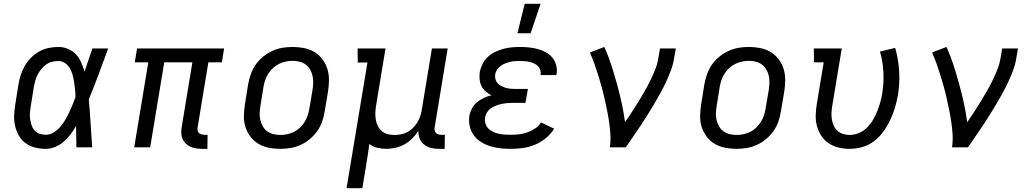

<svg xmlns="http://www.w3.org/2000/svg" viewBox="-20 -775 5440 1010"><path d="M221 8Q191 8 163.5 1Q136 -6 114 -22.5Q92 -39 78.5 -63Q65 -87 59 -114.5Q53 -142 54.5 -171Q56 -200 61 -230L77 -330Q81 -355 89 -380Q97 -405 110.5 -428.5Q124 -452 143.5 -471.5Q163 -491 186 -504Q209 -517 235 -522.5Q261 -528 287 -528Q314 -528 338.5 -517.5Q363 -507 380 -488.5Q397 -470 407 -446.5Q417 -423 425 -398Q435 -428 445 -458.5Q455 -489 466 -520H549Q524 -453 499.5 -386Q475 -319 447 -252Q453 -190 456.5 -126.5Q460 -63 465 0H382Q381 -28 381 -56Q381 -84 380 -112Q367 -89 351 -68Q335 -47 315 -29.5Q295 -12 270 -2Q245 8 221 8ZM222 -66Q242 -66 262 -78Q282 -90 296.5 -107Q311 -124 322.5 -143.5Q334 -163 343.5 -183Q353 -203 361.5 -223.5Q370 -244 377 -264Q377 -284 375 -303.5Q373 -323 370 -342.5Q367 -362 362 -380.5Q357 -399 347.5 -415.5Q338 -432 322.5 -443Q307 -454 287 -454Q270 -454 253.5 -450Q237 -446 222.5 -435.5Q208 -425 197 -411.5Q186 -398 178 -382.5Q170 -367 165.5 -350.5Q161 -334 158 -318L142 -218Q139 -200 137.5 -183Q136 -166 138.5 -149Q141 -132 146 -116.5Q151 -101 161.5 -89Q172 -77 188 -71.5Q204 -66 222 -66Z M1042 8Q1026 8 1010.5 5.5Q995 3 981 -3.5Q967 -10 956.5 -20.5Q946 -31 940 -45Q934 -59 933.5 -75Q933 -91 936 -108L992 -447H844L770 0H686L760 -447H689L701 -520H1159L1147 -447H1076L1020 -108Q1018 -99 1019 -91Q1020 -83 1025 -77Q1030 -71 1038.5 -68.5Q1047 -66 1055 -66H1072L1071 8Z M1454 8Q1423 8 1393 2Q1363 -4 1338.5 -19Q1314 -34 1296.5 -57.5Q1279 -81 1270.5 -109Q1262 -137 1263 -168Q1264 -199 1269 -230L1285 -330Q1290 -357 1299 -383.5Q1308 -410 1324 -433.5Q1340 -457 1363 -476Q1386 -495 1412 -507Q1438 -519 1465 -523.5Q1492 -528 1519 -528Q1550 -528 1580 -522Q1610 -516 1634.5 -501Q1659 -486 1676.5 -462.5Q1694 -439 1702.5 -411Q1711 -383 1710.5 -352Q1710 -321 1705 -290L1688 -190Q1684 -163 1675 -136.5Q1666 -110 1649.5 -86.5Q1633 -63 1610.5 -44Q1588 -25 1562 -13Q1536 -1 1508.5 3.5Q1481 8 1454 8ZM1454 -65Q1472 -65 1491 -69Q1510 -73 1527 -81.5Q1544 -90 1558 -103.5Q1572 -117 1582 -133Q1592 -149 1598 -166.5Q1604 -184 1607 -202L1624 -302Q1627 -321 1627.5 -340Q1628 -359 1624 -376.5Q1620 -394 1611 -409.5Q1602 -425 1588 -435.5Q1574 -446 1556 -450.5Q1538 -455 1519 -455Q1501 -455 1482.5 -451Q1464 -447 1447 -438.5Q1430 -430 1415.5 -416.5Q1401 -403 1391 -387Q1381 -371 1375 -353.5Q1369 -336 1366 -318L1350 -218Q1347 -199 1346 -180Q1345 -161 1349.5 -143.5Q1354 -126 1362.5 -110.5Q1371 -95 1385.5 -84.5Q1400 -74 1417.5 -69.5Q1435 -65 1454 -65Z M1803 215 1913 -446H1862L1861 -520H2008L1958 -218Q1955 -199 1954.5 -180.5Q1954 -162 1957 -144.5Q1960 -127 1968 -111.5Q1976 -96 1989 -85Q2002 -74 2019 -69.5Q2036 -65 2055 -65Q2072 -65 2089.5 -68.5Q2107 -72 2122.5 -80Q2138 -88 2151 -100.5Q2164 -113 2173.5 -128Q2183 -143 2189 -159.5Q2195 -176 2198 -193L2252 -520H2335L2267 -108Q2265 -99 2266 -91Q2267 -83 2272 -77Q2277 -71 2285.5 -68.5Q2294 -66 2303 -66H2320L2319 8H2290Q2268 8 2247.5 3Q2227 -2 2211 -14.5Q2195 -27 2187.5 -46.5Q2180 -66 2181 -87Q2167 -65 2148.5 -46.5Q2130 -28 2107.5 -15.5Q2085 -3 2060.5 2.5Q2036 8 2012 8Q1987 8 1963.5 2Q1940 -4 1923 -18Q1919 13 1914 44.5Q1909 76 1904 107L1886 215Z M2668 8Q2639 8 2611.5 5Q2584 2 2558.5 -6Q2533 -14 2510.5 -28Q2488 -42 2472.5 -63Q2457 -84 2451 -111Q2445 -138 2449 -166Q2453 -186 2463 -205Q2473 -224 2489.5 -237.5Q2506 -251 2525.5 -260Q2545 -269 2565 -274Q2549 -282 2535 -294Q2521 -306 2513 -322Q2505 -338 2503 -357.5Q2501 -377 2504 -397Q2508 -418 2518.5 -439Q2529 -460 2546.5 -476Q2564 -492 2585 -502Q2606 -512 2628 -518Q2650 -524 2672.5 -526Q2695 -528 2716 -528Q2740 -528 2763.5 -525.5Q2787 -523 2809 -517Q2831 -511 2851.5 -500Q2872 -489 2885.5 -472Q2899 -455 2905.5 -432.5Q2912 -410 2908 -386Q2907 -384 2906.5 -382.5Q2906 -381 2906 -380H2824V-383Q2826 -395 2822 -407Q2818 -419 2809.5 -427.5Q2801 -436 2790 -441Q2779 -446 2767 -449Q2755 -452 2742.5 -453Q2730 -454 2717 -454Q2704 -454 2691 -453.5Q2678 -453 2665 -450Q2652 -447 2639 -442Q2626 -437 2614.5 -429Q2603 -421 2595 -409Q2587 -397 2585 -384Q2583 -370 2586.5 -357.5Q2590 -345 2598.5 -336Q2607 -327 2618.5 -321.5Q2630 -316 2642.5 -312.5Q2655 -309 2668.5 -308Q2682 -307 2695 -307H2757L2744 -234H2682Q2667 -234 2652.5 -233Q2638 -232 2623 -229Q2608 -226 2593 -221Q2578 -216 2564.5 -207Q2551 -198 2542.5 -184.5Q2534 -171 2532 -156Q2529 -140 2534 -124.5Q2539 -109 2549.5 -98.5Q2560 -88 2574 -81.5Q2588 -75 2603.5 -71.5Q2619 -68 2635.5 -67Q2652 -66 2668 -66Q2690 -66 2711 -68.5Q2732 -71 2753.5 -78.5Q2775 -86 2794.5 -99Q2814 -112 2826 -131L2895 -98Q2878 -70 2851 -48Q2824 -26 2793.5 -13.5Q2763 -1 2731 3.5Q2699 8 2668 8ZM2702 -600 2740 -755H2824L2771 -600Z M3188 0Q3193 -34 3191 -66.5Q3189 -99 3184.5 -131Q3180 -163 3173.5 -194.5Q3167 -226 3160 -257.5Q3153 -289 3144.5 -319.5Q3136 -350 3126.5 -380.5Q3117 -411 3106.5 -440.5Q3096 -470 3083 -499L3159 -528Q3180 -482 3195.5 -433.5Q3211 -385 3225 -335Q3239 -285 3250 -234.5Q3261 -184 3268 -132Q3286 -159 3304 -186Q3322 -213 3338.5 -240Q3355 -267 3371 -295Q3387 -323 3401 -351.5Q3415 -380 3426.5 -409Q3438 -438 3443 -468L3452 -520H3535L3526 -468Q3521 -436 3509.5 -405.5Q3498 -375 3484 -344.5Q3470 -314 3453.5 -284.5Q3437 -255 3420 -226Q3403 -197 3385 -168.5Q3367 -140 3348.5 -112Q3330 -84 3310.5 -56Q3291 -28 3272 0Z M3854 8Q3823 8 3793 2Q3763 -4 3738.5 -19Q3714 -34 3696.5 -57.5Q3679 -81 3670.5 -109Q3662 -137 3663 -168Q3664 -199 3669 -230L3685 -330Q3690 -357 3699 -383.5Q3708 -410 3724 -433.5Q3740 -457 3763 -476Q3786 -495 3812 -507Q3838 -519 3865 -523.5Q3892 -528 3919 -528Q3950 -528 3980 -522Q4010 -516 4034.5 -501Q4059 -486 4076.5 -462.5Q4094 -439 4102.5 -411Q4111 -383 4110.5 -352Q4110 -321 4105 -290L4088 -190Q4084 -163 4075 -136.5Q4066 -110 4049.5 -86.5Q4033 -63 4010.5 -44Q3988 -25 3962 -13Q3936 -1 3908.5 3.5Q3881 8 3854 8ZM3854 -65Q3872 -65 3891 -69Q3910 -73 3927 -81.5Q3944 -90 3958 -103.5Q3972 -117 3982 -133Q3992 -149 3998 -166.5Q4004 -184 4007 -202L4024 -302Q4027 -321 4027.5 -340Q4028 -359 4024 -376.5Q4020 -394 4011 -409.5Q4002 -425 3988 -435.5Q3974 -446 3956 -450.5Q3938 -455 3919 -455Q3901 -455 3882.5 -451Q3864 -447 3847 -438.5Q3830 -430 3815.5 -416.5Q3801 -403 3791 -387Q3781 -371 3775 -353.5Q3769 -336 3766 -318L3750 -218Q3747 -199 3746 -180Q3745 -161 3749.5 -143.5Q3754 -126 3762.5 -110.5Q3771 -95 3785.5 -84.5Q3800 -74 3817.5 -69.5Q3835 -65 3854 -65Z M4449 8Q4419 8 4390.5 1Q4362 -6 4339 -21.5Q4316 -37 4300.5 -60.5Q4285 -84 4277.5 -112Q4270 -140 4271 -170Q4272 -200 4277 -230L4313 -447H4262L4261 -520H4408L4358 -218Q4355 -200 4354 -182Q4353 -164 4356 -146.5Q4359 -129 4366 -113.5Q4373 -98 4385.5 -87Q4398 -76 4414.5 -70.5Q4431 -65 4449 -65Q4473 -65 4497.5 -75Q4522 -85 4540.5 -103.5Q4559 -122 4572 -144Q4585 -166 4594.5 -189.5Q4604 -213 4610.5 -236.5Q4617 -260 4621 -284Q4630 -341 4627 -396.5Q4624 -452 4609 -504L4689 -523Q4706 -464 4710 -400.5Q4714 -337 4703 -272Q4697 -240 4687.5 -207.5Q4678 -175 4663 -143.5Q4648 -112 4627 -83Q4606 -54 4578 -32.5Q4550 -11 4516 -1.5Q4482 8 4449 8Z M4988 0Q4993 -34 4991 -66.5Q4989 -99 4984.5 -131Q4980 -163 4973.5 -194.5Q4967 -226 4960 -257.5Q4953 -289 4944.5 -319.5Q4936 -350 4926.5 -380.5Q4917 -411 4906.5 -440.5Q4896 -470 4883 -499L4959 -528Q4980 -482 4995.5 -433.5Q5011 -385 5025 -335Q5039 -285 5050 -234.5Q5061 -184 5068 -132Q5086 -159 5104 -186Q5122 -213 5138.5 -240Q5155 -267 5171 -295Q5187 -323 5201 -351.5Q5215 -380 5226.5 -409Q5238 -438 5243 -468L5252 -520H5335L5326 -468Q5321 -436 5309.5 -405.5Q5298 -375 5284 -344.5Q5270 -314 5253.5 -284.5Q5237 -255 5220 -226Q5203 -197 5185 -168.5Q5167 -140 5148.5 -112Q5130 -84 5110.5 -56Q5091 -28 5072 0Z"/></svg>

Font: Iosevka Etoile
Style: Italic
Weight: 400
Italic angle: -9°
Designer: Belleve Invis
Foundry: Belleve Invis
Version: Version 22.1.2; ttfautohint (v1.8.4)